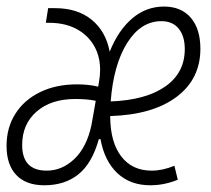

<svg xmlns="http://www.w3.org/2000/svg" viewBox="-27 -547 633 577"><path d="M428.7 -34.2Q461.4 -34.2 497.1 -48.8L507.3 -6.8Q466.3 9.8 424.8 9.8Q364.3 9.8 325.7 -26.6Q287.1 -63 274.9 -128.9H270Q250 -56.6 209 -23.4Q168 9.8 106 9.8Q51.3 9.8 22 -21Q-7.3 -51.8 -7.3 -108.4Q-7.3 -163.6 19.3 -205.3Q45.9 -247.1 93.8 -270.3Q141.6 -293.5 204.6 -293.5Q238.8 -293.5 268.1 -286.6L270.5 -300.8Q273.9 -319.8 273.9 -337.4Q273.9 -367.7 263.7 -393.1Q247.1 -433.1 210.2 -455.8Q173.3 -478.5 120.1 -478.5H110.8L117.7 -522.5H138.2Q205.6 -522.5 248.3 -487.8Q291 -453.1 302.7 -391.6Q328.1 -455.6 370.1 -491.5Q412.1 -527.3 465.8 -527.3Q517.6 -527.3 546.4 -493.7Q575.2 -460 575.2 -400.4Q575.2 -309.6 503.7 -255.9Q432.1 -202.1 304.2 -198.2Q304.2 -197.3 304.2 -195.8Q304.7 -119.6 337.4 -76.9Q370.1 -34.2 428.7 -34.2ZM305.7 -242.2Q411.1 -246.1 469.7 -287.1Q528.3 -328.1 528.3 -399.4Q528.3 -438.5 510 -460.9Q491.7 -483.4 458 -483.4Q396 -483.4 355 -417.7Q314 -352.1 305.7 -242.2ZM247.6 -169.9 251.5 -191.4 260.7 -244.1Q235.8 -249.5 199.2 -249.5Q126.5 -249.5 83 -211.7Q39.6 -173.8 39.6 -111.3Q39.6 -34.2 113.3 -34.2Q159.7 -34.2 196.5 -69.3Q233.4 -104.5 247.6 -169.9Z"/></svg>

Font: CaskaydiaCove NFP ExtraLight
Style: Italic
Weight: 200
Italic angle: -10°
Designer: Aaron Bell
Foundry: Saja Typeworks
Version: Version 2111.001; VTT 6.35;Nerd Fonts 3.1.1